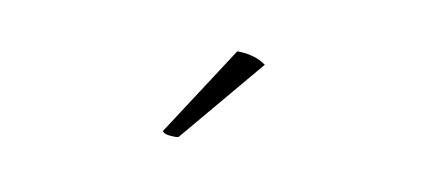

<svg xmlns="http://www.w3.org/2000/svg" viewBox="-31 -776 663 294"><g transform="rotate(10 300.0 -629.0)"><path d="M365 -689 254 -557Q249 -556 240 -557Q231 -558 229 -562L320 -702Q330 -702 337.5 -700.5Q345 -699 351.5 -696.5Q358 -694 365 -689Z"/></g></svg>

Font: Arima Thin Thin
Style: Regular
Weight: 250
Version: Version 1.100